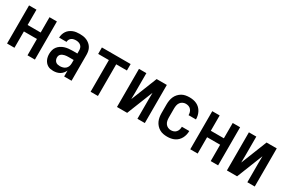

<svg xmlns="http://www.w3.org/2000/svg" viewBox="73 -1394 3354 2269"><g transform="rotate(30 1750.0 -260.0)"><path d="M60 0V-520H161V-311H339V-520H440V0H339V-223H161V0Z M693 8Q674 8 654.5 4.5Q635 1 618 -9Q601 -19 588 -34Q575 -49 567 -67Q559 -85 555.5 -104Q552 -123 552 -143Q552 -169 558.5 -194.5Q565 -220 581 -241Q597 -262 619 -276.5Q641 -291 666 -299Q691 -307 717 -310Q743 -313 769 -313H839V-354Q839 -372 833.5 -389Q828 -406 814.5 -418Q801 -430 783.5 -435Q766 -440 749 -440Q732 -440 716 -436.5Q700 -433 687 -423.5Q674 -414 666.5 -399Q659 -384 659 -368H558Q558 -391 565 -414Q572 -437 585 -456.5Q598 -476 616.5 -490Q635 -504 657 -513Q679 -522 702 -525Q725 -528 749 -528Q773 -528 797.5 -524.5Q822 -521 844.5 -511Q867 -501 886 -485Q905 -469 917.5 -448Q930 -427 935 -402.5Q940 -378 940 -354V0H839V-81Q830 -60 815 -42.5Q800 -25 780.5 -13.5Q761 -2 738.5 3Q716 8 693 8ZM733 -80Q754 -80 774.5 -86Q795 -92 810 -105.5Q825 -119 832 -139Q839 -159 839 -180V-225H769Q756 -225 743 -224Q730 -223 717.5 -220Q705 -217 693.5 -212Q682 -207 672 -198.5Q662 -190 657.5 -178Q653 -166 653 -153Q653 -137 658.5 -122.5Q664 -108 675.5 -97.5Q687 -87 702.5 -83.5Q718 -80 733 -80Z M1200 0V-432H1054V-520H1446V-432H1300V0Z M1560 0V-520H1661V-312Q1661 -283 1661 -253.5Q1661 -224 1660 -195V-165L1801 -520H1940V0H1839V-208Q1839 -237 1839 -266.5Q1839 -296 1840 -325V-355L1699 0Z M2247 8Q2220 8 2193.5 3Q2167 -2 2143.5 -15.5Q2120 -29 2101.5 -49.5Q2083 -70 2072 -94.5Q2061 -119 2056.5 -146Q2052 -173 2052 -200V-320Q2052 -347 2056.5 -374Q2061 -401 2072 -425.5Q2083 -450 2101.5 -470.5Q2120 -491 2143.5 -504.5Q2167 -518 2193.5 -523Q2220 -528 2247 -528Q2273 -528 2298 -523.5Q2323 -519 2346 -508Q2369 -497 2387.5 -479Q2406 -461 2418 -438.5Q2430 -416 2436 -391Q2442 -366 2442 -341V-339H2341V-340Q2341 -360 2335.5 -378.5Q2330 -397 2317 -412Q2304 -427 2285.5 -433.5Q2267 -440 2247 -440Q2226 -440 2206 -430.5Q2186 -421 2173.5 -403Q2161 -385 2157 -363.5Q2153 -342 2153 -320V-200Q2153 -178 2157 -156.5Q2161 -135 2173.5 -117Q2186 -99 2206 -89.5Q2226 -80 2247 -80Q2267 -80 2285.5 -86.5Q2304 -93 2317 -108Q2330 -123 2335.5 -141.5Q2341 -160 2341 -180V-181H2442V-179Q2442 -154 2436 -129Q2430 -104 2418 -81.5Q2406 -59 2387.5 -41Q2369 -23 2346 -12Q2323 -1 2298 3.5Q2273 8 2247 8Z M2560 0V-520H2661V-311H2839V-520H2940V0H2839V-223H2661V0Z M3060 0V-520H3161V-312Q3161 -283 3161 -253.5Q3161 -224 3160 -195V-165L3301 -520H3440V0H3339V-208Q3339 -237 3339 -266.5Q3339 -296 3340 -325V-355L3199 0Z"/></g></svg>

Font: Iosevka Custom Semibold
Style: Regular
Weight: 600
Designer: Belleve Invis
Foundry: Belleve Invis
Version: Version 27.0.2; ttfautohint (v1.8.4)